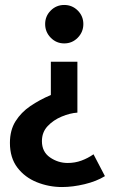

<svg xmlns="http://www.w3.org/2000/svg" viewBox="-20 -530 471 774"><path d="M230 224Q177 224 128.5 204.5Q80 185 50 145.5Q20 106 20 46Q20 -5 42.5 -41Q65 -77 102.5 -102.5Q140 -128 185 -147V-281H292V-76Q262 -74 228.5 -60Q195 -46 172 -21.5Q149 3 149 39Q149 82 181.5 104.5Q214 127 253 127Q282 127 308 117.5Q334 108 357 92L403 180Q369 201 321 212.5Q273 224 230 224ZM239 -355Q207 -355 184.5 -378Q162 -401 162 -433Q162 -465 184.5 -487.5Q207 -510 239 -510Q271 -510 293.5 -487.5Q316 -465 316 -433Q316 -401 293.5 -378Q271 -355 239 -355Z"/></svg>

Font: Rosario Light
Style: Bold
Weight: 700
Version: Version 1.101; ttfautohint (v1.8.1.43-b0c9)